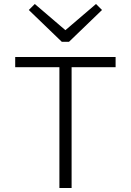

<svg xmlns="http://www.w3.org/2000/svg" viewBox="-20 -940 654 960"><path d="M277 -636H338V0H277ZM56 -604V-655H558V-604ZM490 -890 325 -731H298L294 -778L460 -920ZM124 -890 154 -920 320 -778 316 -731H289Z"/></svg>

Font: Intel One Mono Light
Style: Regular
Weight: 300
Monospace: yes
Designer: Fred Shallcrass
Foundry: Frere-Jones Type LLC
Version: Version 1.004